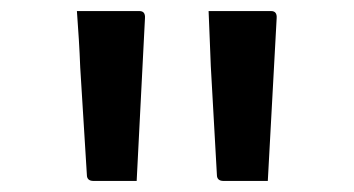

<svg xmlns="http://www.w3.org/2000/svg" viewBox="-20 -770 640 347"><path d="M227 -443H149Q137 -443 137 -454L125 -648Q124 -674 122.5 -698.5Q121 -723 119 -750H232Q243 -750 242 -737ZM464 -443H384Q372 -443 372 -454L361 -650Q360 -676 359 -700.5Q358 -725 357 -750H470Q481 -750 480 -737Z"/></svg>

Font: Recursive Sn Lnr St Med
Style: Regular
Weight: 500
Version: Version 1.085;hotconv 1.1.0;makeotfexe 2.6.0; ttfautohint (v